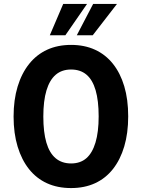

<svg xmlns="http://www.w3.org/2000/svg" viewBox="-20 -944 721 975"><path d="M341 11Q272 11 218.5 -13.5Q165 -38 127.5 -85Q90 -132 69.5 -199.5Q49 -267 49 -352Q49 -437 69.5 -504.5Q90 -572 128 -619.5Q166 -667 219.5 -691.5Q273 -716 341 -716Q409 -716 462.5 -691.5Q516 -667 553.5 -620Q591 -573 611 -506Q631 -439 631 -353Q631 -268 611 -200.5Q591 -133 553.5 -85.5Q516 -38 462.5 -13.5Q409 11 341 11ZM341 -114Q388 -114 418.5 -140.5Q449 -167 465 -220.5Q481 -274 481 -353Q481 -433 465.5 -486Q450 -539 419 -565Q388 -591 341 -591Q294 -591 263 -564.5Q232 -538 216 -485Q200 -432 200 -352Q200 -273 215.5 -220Q231 -167 262.5 -140.5Q294 -114 341 -114ZM233 -765 301 -924H422L312 -765ZM370 -765 453 -924H574L451 -765Z"/></svg>

Font: Nunito Sans 10pt Condensed ExtraBold
Style: Regular
Weight: 800
Width: 3
Designer: Vernon Adams
Foundry: Vernon Adams
Version: Version 3.101;gftools[0.9.27]